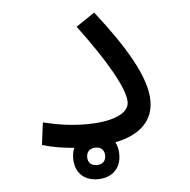

<svg xmlns="http://www.w3.org/2000/svg" viewBox="-46 -521 679 686"><g transform="rotate(-5 293.0 -178.0)"><path d="M277.8 119.1C326.2 119.1 361.8 90.3 361.8 37.1C361.8 20 357.9 5.4 351.6 -6.8C443.4 -25.4 489.3 -73.7 489.3 -144C489.3 -228.5 419.4 -343.8 316.4 -475.1L249.5 -430.2C347.7 -299.3 407.7 -194.8 407.7 -146.5C407.7 -101.6 338.9 -80.1 254.9 -80.1C201.2 -80.1 155.3 -86.9 99.6 -100.1L89.4 -20C126 -9.3 164.1 -2.9 203.6 0C198.7 10.7 196.3 23.4 196.3 37.1C196.3 88.4 228 119.1 277.8 119.1ZM278.8 68.4C259.3 68.4 246.6 58.1 246.6 37.1C246.6 17.1 259.8 5.9 279.8 5.9C299.3 5.9 311 17.6 311 37.6C311 57.6 298.3 68.4 278.8 68.4Z"/></g></svg>

Font: Cascadia Code SemiLight
Style: Regular
Weight: 350
Monospace: yes
Designer: Aaron Bell
Foundry: Saja Typeworks
Version: Version 2404.023